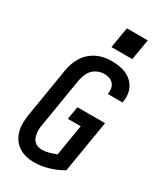

<svg xmlns="http://www.w3.org/2000/svg" viewBox="-235 -1044 970 1139"><g transform="rotate(30 250.0 -474.0)"><path d="M200 8Q171 8 143.5 1Q116 -6 93.5 -21Q71 -36 56 -58.5Q41 -81 34 -108Q27 -135 27.5 -164Q28 -193 33 -222L88 -556Q92 -581 100.5 -605.5Q109 -630 123 -652.5Q137 -675 157.5 -693Q178 -711 202 -722.5Q226 -734 251 -738.5Q276 -743 301 -743Q326 -743 351 -739.5Q376 -736 398 -726.5Q420 -717 438 -701.5Q456 -686 467 -664.5Q478 -643 481 -618Q484 -593 479 -568Q479 -566 479 -564.5Q479 -563 478 -562H378Q378 -562 378 -563Q378 -564 378 -565Q381 -583 378 -600.5Q375 -618 364 -631Q353 -644 336 -649.5Q319 -655 301 -655Q280 -655 258.5 -646.5Q237 -638 222 -621.5Q207 -605 199 -584Q191 -563 187 -542L132 -207Q129 -192 128.5 -177.5Q128 -163 130 -148.5Q132 -134 137 -121Q142 -108 152 -98.5Q162 -89 175.5 -84.5Q189 -80 204 -80Q228 -80 252 -87Q276 -94 299 -103L334 -316H246L261 -404H450L391 -47Q346 -21 297 -6.5Q248 8 200 8ZM257 -814 281 -956H424L400 -814Z"/></g></svg>

Font: Iosevka SS04 Semibold Oblique
Style: Regular
Weight: 600
Italic angle: -9°
Monospace: yes
Designer: Belleve Invis
Foundry: Belleve Invis
Version: Version 19.0.0; ttfautohint (v1.8.4)